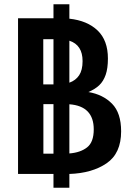

<svg xmlns="http://www.w3.org/2000/svg" viewBox="-20 -810 640 894"><path d="M303 -790V-723Q386.5 -714 434.5 -668Q482.5 -622 482.5 -537.5Q482.5 -491.5 472 -461.5Q461.5 -431.5 442 -413Q422.5 -394.5 391.5 -381.5Q459.5 -370 501.8 -327Q544 -284 544 -198.5Q544 -96 476.5 -49.8Q409 -3.5 303 0V64H229V0H64V-725H229V-790ZM229 -417V-627.5H181.5V-417ZM229 -94.5V-325H182V-94.5ZM416.5 -207.5Q416.5 -316 303 -324.5V-95.5Q354.5 -99.5 385.5 -123.8Q416.5 -148 416.5 -207.5ZM364.5 -525.5Q364.5 -600.5 303 -620.5V-425Q332.5 -435.5 348.5 -459.5Q364.5 -483.5 364.5 -525.5Z"/></svg>

Font: JuliaMono SemiBold
Style: Regular
Weight: 600
Monospace: yes
Designer: cormullion
Foundry: corm
Version: Version 0.055; ttfautohint (v1.8.4)